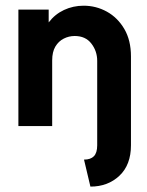

<svg xmlns="http://www.w3.org/2000/svg" viewBox="-20 -451 526 687"><path d="M303.5 216.7 280.6 120.1Q304.2 120.1 316 108Q327.8 95.8 327.8 68.8V-233.3Q327.8 -268.1 306.9 -295.1Q286.1 -322.2 247.2 -322.2Q226.4 -322.2 208 -312.8Q189.6 -303.5 178.1 -284.4Q166.7 -265.3 166.7 -234.7V0H45.8V-416.7H154.2V-370.8Q176.4 -400 209 -415.3Q241.7 -430.6 279.2 -430.6Q323.6 -430.6 362.2 -409.4Q400.7 -388.2 424.7 -347.6Q448.6 -306.9 448.6 -249.3V68.8Q448.6 138.9 407.3 177.8Q366 216.7 303.5 216.7Z"/></svg>

Font: Afacad Flux
Style: Regular
Weight: 400
Designer: Kristian Moeller
Foundry: Dicotype
Version: Version 1.100